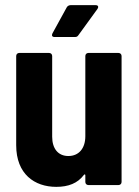

<svg xmlns="http://www.w3.org/2000/svg" viewBox="-20 -720 539 747"><path d="M352 -700H255C249 -700 243 -697 240 -692L184 -590C180 -582 183 -576 192 -576H271C277 -576 281 -577 285 -583L359 -685C361 -688 362 -690 362 -693C362 -697 359 -700 352 -700ZM312 -502V-190C312 -143 287 -113 246 -113C206 -113 183 -142 183 -188V-502C183 -509 178 -514 171 -514H55C48 -514 43 -509 43 -502V-155C43 -43 114 7 199 7C246 7 282 -7 306 -39C309 -43 312 -42 312 -38V-12C312 -5 317 0 324 0H441C448 0 453 -5 453 -12V-502C453 -509 448 -514 441 -514H324C317 -514 312 -509 312 -502Z"/></svg>

Font: Barlow Semi Condensed
Style: Bold
Weight: 700
Width: 4
Designer: Jeremy Tribby
Foundry: Tribby Type
Version: Version 1.422;hotconv 1.0.109;makeotfexe 2.5.65596